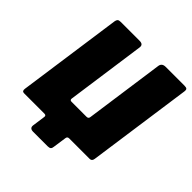

<svg xmlns="http://www.w3.org/2000/svg" viewBox="-228 -905 1199 1199"><g transform="rotate(45 371.5 -306.0)"><path d="M253 130Q220 130 224 101L236 15Q238 0 222 0H42Q23 0 26 -23L124 -717Q126 -730 132 -736Q138 -742 154 -742H321Q354 -742 350 -713L276 -187Q274 -172 290 -172H422Q438 -172 440 -187L514 -713Q518 -742 551 -742H718Q734 -742 739 -736Q744 -730 742 -717L644 -23Q641 0 622 0H441Q425 0 423 15L410 105Q409 118 402.5 124Q396 130 380 130Z"/></g></svg>

Font: Libre Franklin Black
Style: Italic
Weight: 900
Italic angle: -8°
Designer: Pablo Impallari, Rodrigo Fuenzalida, Nhung Nguyen
Foundry: Impallari Type
Version: Version 3.000